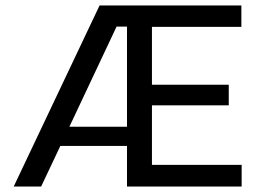

<svg xmlns="http://www.w3.org/2000/svg" viewBox="-20 -680 940 700"><path d="M30 0 343 -660H860V-582H534V-371H814V-296H534V-79H861V0H443V-148H200L130 0ZM405 -583 233 -218H443V-583Z"/></svg>

Font: Bricolage Grotesque 10pt
Style: Regular
Weight: 400
Designer: Mathieu Triay
Foundry: Atelier Triay
Version: Version 1.000; ttfautohint (v1.8.4.7-5d5b);gftools[0.9.32]